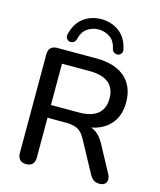

<svg xmlns="http://www.w3.org/2000/svg" viewBox="-135 -1033 947 1136"><g transform="rotate(15 338.5 -465.0)"><path d="M134 7Q109 7 95.5 -7Q82 -21 82 -46V-652Q82 -678 96 -691.5Q110 -705 135 -705H374Q488 -705 550 -651Q612 -597 612 -498Q612 -434 584 -388Q556 -342 502.5 -318Q449 -294 374 -294L383 -308H409Q449 -308 478.5 -288Q508 -268 532 -224L618 -64Q628 -46 627.5 -29.5Q627 -13 615.5 -3Q604 7 583 7Q561 7 547.5 -2.5Q534 -12 523 -31L418 -225Q397 -264 370 -277.5Q343 -291 299 -291H186V-46Q186 -21 173 -7Q160 7 134 7ZM186 -369H357Q433 -369 472 -401Q511 -433 511 -496Q511 -558 472 -590Q433 -622 357 -622H186ZM198 -759Q186 -761 177.5 -771.5Q169 -782 173 -799Q189 -868 235.5 -902.5Q282 -937 344 -937Q406 -937 453 -902.5Q500 -868 515 -799Q519 -782 510.5 -771.5Q502 -761 490 -759Q480 -759 472 -762.5Q464 -766 460 -772Q456 -778 454 -785Q444 -833 412.5 -853.5Q381 -874 344 -874Q308 -874 276.5 -853.5Q245 -833 234 -785Q232 -778 228 -772Q224 -766 216.5 -762.5Q209 -759 198 -759Z"/></g></svg>

Font: Nunito ExtraLight SemiBold
Style: Regular
Weight: 600
Version: Version 3.602